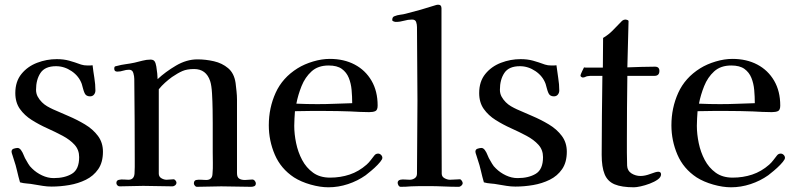

<svg xmlns="http://www.w3.org/2000/svg" viewBox="-20 -792 3372 815"><path d="M417 -148Q417 -103 397 -74Q377 -45 344.5 -29Q312 -13 274 -6.5Q236 0 199 0Q180 0 161.5 -3Q143 -6 125 -9Q110 -12 94.5 -13Q79 -14 65 -18Q58 -42 52.5 -66.5Q47 -91 39 -114Q38 -119 33.5 -131.5Q29 -144 29 -148Q29 -158 38.5 -161Q48 -164 55 -164Q60 -164 64.5 -160Q69 -156 71 -152Q76 -145 79 -137Q82 -129 86 -121Q93 -109 99.5 -97.5Q106 -86 116 -77Q134 -59 158.5 -47.5Q183 -36 208 -36Q255 -36 285.5 -54.5Q316 -73 316 -125Q316 -156 296.5 -177.5Q277 -199 246 -215.5Q215 -232 180.5 -247.5Q146 -263 115 -282.5Q84 -302 64.5 -329.5Q45 -357 45 -397Q45 -446 71 -478Q97 -510 137.5 -525.5Q178 -541 221 -541Q250 -541 273.5 -534.5Q297 -528 324 -518Q336 -514 352 -514Q357 -514 362.5 -514Q368 -514 373 -515Q376 -489 380.5 -461.5Q385 -434 385 -408Q385 -398 379 -390.5Q373 -383 362 -383Q345 -383 339 -397Q335 -406 332.5 -416Q330 -426 327 -436Q315 -469 284 -490Q253 -511 218 -511Q171 -511 152 -482.5Q133 -454 133 -411Q133 -395 140 -382Q147 -369 158 -358Q168 -348 180 -341Q192 -334 205 -328Q234 -315 270.5 -299.5Q307 -284 340.5 -264Q374 -244 395.5 -215.5Q417 -187 417 -148Z M1066 -14Q1066 -5 1060 -2Q1054 1 1046 1Q1015 1 983 0Q951 -1 919 -1Q894 -1 867.5 0Q841 1 815 1Q811 1 807 -4Q803 -9 803 -13Q803 -26 813 -28Q824 -30 834.5 -29Q845 -28 855 -28Q881 -28 882 -54Q884 -77 883.5 -100Q883 -123 883 -145V-269Q883 -290 882.5 -325.5Q882 -361 880 -395.5Q878 -430 872 -448Q855 -499 804 -499Q774 -499 754.5 -490.5Q735 -482 710 -465Q695 -454 680.5 -441Q666 -428 654 -413Q654 -323 654 -233.5Q654 -144 654 -55Q654 -42 665 -35.5Q676 -29 687 -29Q695 -29 702.5 -30Q710 -31 717 -31Q721 -31 725 -26Q729 -21 729 -17Q729 -10 723.5 -5.5Q718 -1 712 -1Q681 -1 650 -2Q619 -3 588 -3Q563 -3 538 -2Q513 -1 488 -1Q482 -1 478 -5.5Q474 -10 474 -15Q474 -26 484 -28.5Q494 -31 506 -30Q518 -29 525 -29Q549 -29 551 -55Q552 -69 552 -83Q552 -97 552 -110Q552 -196 551.5 -283Q551 -370 550 -457Q550 -468 546 -482Q542 -496 528 -496Q515 -496 503 -492Q491 -488 478 -488Q465 -488 465 -500Q465 -507 467 -509Q469 -511 476 -512Q494 -517 513 -519.5Q532 -522 551 -526Q568 -530 585 -534.5Q602 -539 619 -539Q631 -539 636 -532Q641 -525 643.5 -510Q646 -495 647.5 -480Q649 -465 649 -456Q682 -487 727 -513.5Q772 -540 818 -540Q853 -540 888 -532Q923 -524 948.5 -502.5Q974 -481 980 -440Q982 -423 984 -404.5Q986 -386 986 -369Q986 -291 986 -213Q986 -135 986 -57Q986 -40 995 -34Q1004 -28 1020 -28Q1028 -28 1035.5 -29Q1043 -30 1051 -30Q1057 -30 1061.5 -24.5Q1066 -19 1066 -14Z M1475 -354Q1475 -382 1472.5 -410Q1470 -438 1460.5 -461.5Q1451 -485 1431 -499.5Q1411 -514 1375 -514Q1330 -514 1302.5 -489Q1275 -464 1260 -426.5Q1245 -389 1238 -352Q1260 -351 1282.5 -350.5Q1305 -350 1327 -350Q1364 -350 1401 -351.5Q1438 -353 1475 -354ZM1603 -122Q1603 -119 1601 -115Q1596 -106 1583 -92.5Q1570 -79 1555.5 -67Q1541 -55 1532 -48Q1498 -24 1457 -10.5Q1416 3 1374 3Q1339 3 1298.5 -8.5Q1258 -20 1228 -39Q1172 -76 1146.5 -135.5Q1121 -195 1121 -260Q1121 -334 1150 -398Q1179 -462 1243 -502Q1272 -520 1309 -531Q1346 -542 1380 -542Q1440 -542 1485.5 -518Q1531 -494 1557 -449.5Q1583 -405 1583 -344Q1583 -325 1573.5 -320.5Q1564 -316 1547 -316Q1527 -316 1507 -317Q1487 -318 1467 -319Q1440 -320 1413.5 -320.5Q1387 -321 1361 -321Q1329 -321 1296.5 -321Q1264 -321 1232 -320Q1231 -304 1230 -289Q1229 -274 1229 -258Q1229 -223 1237 -184.5Q1245 -146 1262.5 -113Q1280 -80 1309 -59Q1338 -38 1381 -38Q1425 -38 1464 -51Q1503 -64 1536 -93Q1546 -102 1553.5 -112Q1561 -122 1569 -132Q1575 -140 1585 -140Q1592 -140 1597.5 -134.5Q1603 -129 1603 -122Z M1944 -15Q1944 -9 1938.5 -4Q1933 1 1927 1Q1896 1 1864 -0.5Q1832 -2 1800 -2Q1781 -2 1762.5 -2Q1744 -2 1725 -1Q1714 0 1703 0.5Q1692 1 1681 1Q1675 1 1671.5 -5Q1668 -11 1668 -16Q1668 -26 1679 -29Q1688 -31 1698.5 -30Q1709 -29 1719 -29Q1731 -29 1740.5 -35.5Q1750 -42 1750 -55Q1750 -132 1751 -210Q1752 -288 1752 -365Q1752 -443 1751 -521Q1750 -599 1750 -677Q1750 -688 1746.5 -698.5Q1743 -709 1729 -709Q1712 -709 1695 -704Q1678 -699 1660 -699Q1657 -699 1651 -701Q1645 -703 1645 -707Q1645 -720 1654 -723Q1666 -728 1679 -729.5Q1692 -731 1703 -734Q1735 -742 1766.5 -751Q1798 -760 1829 -770Q1832 -771 1834.5 -771.5Q1837 -772 1840 -772Q1854 -772 1854 -757Q1854 -729 1854 -700.5Q1854 -672 1854 -643V-375Q1854 -296 1854.5 -215.5Q1855 -135 1855 -55Q1855 -42 1867 -35.5Q1879 -29 1890 -29Q1901 -29 1911.5 -30Q1922 -31 1932 -31Q1936 -31 1940 -25Q1944 -19 1944 -15Z M2386 -148Q2386 -103 2366 -74Q2346 -45 2313.5 -29Q2281 -13 2243 -6.5Q2205 0 2168 0Q2149 0 2130.5 -3Q2112 -6 2094 -9Q2079 -12 2063.5 -13Q2048 -14 2034 -18Q2027 -42 2021.5 -66.5Q2016 -91 2008 -114Q2007 -119 2002.5 -131.5Q1998 -144 1998 -148Q1998 -158 2007.5 -161Q2017 -164 2024 -164Q2029 -164 2033.5 -160Q2038 -156 2040 -152Q2045 -145 2048 -137Q2051 -129 2055 -121Q2062 -109 2068.5 -97.5Q2075 -86 2085 -77Q2103 -59 2127.5 -47.5Q2152 -36 2177 -36Q2224 -36 2254.5 -54.5Q2285 -73 2285 -125Q2285 -156 2265.5 -177.5Q2246 -199 2215 -215.5Q2184 -232 2149.5 -247.5Q2115 -263 2084 -282.5Q2053 -302 2033.5 -329.5Q2014 -357 2014 -397Q2014 -446 2040 -478Q2066 -510 2106.5 -525.5Q2147 -541 2190 -541Q2219 -541 2242.5 -534.5Q2266 -528 2293 -518Q2305 -514 2321 -514Q2326 -514 2331.5 -514Q2337 -514 2342 -515Q2345 -489 2349.5 -461.5Q2354 -434 2354 -408Q2354 -398 2348 -390.5Q2342 -383 2331 -383Q2314 -383 2308 -397Q2304 -406 2301.5 -416Q2299 -426 2296 -436Q2284 -469 2253 -490Q2222 -511 2187 -511Q2140 -511 2121 -482.5Q2102 -454 2102 -411Q2102 -395 2109 -382Q2116 -369 2127 -358Q2137 -348 2149 -341Q2161 -334 2174 -328Q2203 -315 2239.5 -299.5Q2276 -284 2309.5 -264Q2343 -244 2364.5 -215.5Q2386 -187 2386 -148Z M2786 -52Q2786 -40 2772 -30Q2758 -20 2738 -12.5Q2718 -5 2699.5 -1Q2681 3 2671 3Q2619 3 2589 -9.5Q2559 -22 2546.5 -52.5Q2534 -83 2534 -135Q2534 -218 2535 -302Q2536 -386 2537 -470H2493Q2489 -470 2485.5 -470Q2482 -470 2477 -469Q2471 -469 2465.5 -466Q2460 -463 2454 -463Q2451 -463 2447.5 -465.5Q2444 -468 2444 -471Q2444 -475 2450.5 -488.5Q2457 -502 2459 -506Q2462 -505 2470 -505H2539L2540 -631Q2564 -645 2583 -665Q2602 -685 2621 -704Q2628 -709 2634 -709Q2638 -709 2643.5 -707Q2649 -705 2648 -700L2643 -506Q2672 -507 2701.5 -508Q2731 -509 2760 -509Q2779 -509 2779 -491Q2779 -470 2758 -470H2643Q2642 -402 2641.5 -334Q2641 -266 2641 -198Q2641 -171 2641 -143.5Q2641 -116 2642 -89Q2643 -67 2660.5 -56Q2678 -45 2699 -45Q2718 -45 2741.5 -54Q2765 -63 2774 -63Q2786 -63 2786 -52Z M3184 -354Q3184 -382 3181.5 -410Q3179 -438 3169.5 -461.5Q3160 -485 3140 -499.5Q3120 -514 3084 -514Q3039 -514 3011.5 -489Q2984 -464 2969 -426.5Q2954 -389 2947 -352Q2969 -351 2991.5 -350.5Q3014 -350 3036 -350Q3073 -350 3110 -351.5Q3147 -353 3184 -354ZM3312 -122Q3312 -119 3310 -115Q3305 -106 3292 -92.5Q3279 -79 3264.5 -67Q3250 -55 3241 -48Q3207 -24 3166 -10.5Q3125 3 3083 3Q3048 3 3007.5 -8.5Q2967 -20 2937 -39Q2881 -76 2855.5 -135.5Q2830 -195 2830 -260Q2830 -334 2859 -398Q2888 -462 2952 -502Q2981 -520 3018 -531Q3055 -542 3089 -542Q3149 -542 3194.5 -518Q3240 -494 3266 -449.5Q3292 -405 3292 -344Q3292 -325 3282.5 -320.5Q3273 -316 3256 -316Q3236 -316 3216 -317Q3196 -318 3176 -319Q3149 -320 3122.5 -320.5Q3096 -321 3070 -321Q3038 -321 3005.5 -321Q2973 -321 2941 -320Q2940 -304 2939 -289Q2938 -274 2938 -258Q2938 -223 2946 -184.5Q2954 -146 2971.5 -113Q2989 -80 3018 -59Q3047 -38 3090 -38Q3134 -38 3173 -51Q3212 -64 3245 -93Q3255 -102 3262.5 -112Q3270 -122 3278 -132Q3284 -140 3294 -140Q3301 -140 3306.5 -134.5Q3312 -129 3312 -122Z"/></svg>

Font: Kaisei Opti Medium
Style: Regular
Weight: 500
Designer: Font-Kai, 金井和夫
Foundry: KAZUO KANAI
Version: Version 5.003